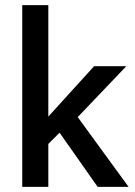

<svg xmlns="http://www.w3.org/2000/svg" viewBox="-20 -731 527 751"><path d="M169 -168V0H67V-711H169V-275L348 -472H474L284 -273L483 0H362L213 -212Z"/></svg>

Font: Mukta Malar Medium
Style: Regular
Weight: 500
Designer: Aadarsh Rajan, Girish Dalvi, Yashodeep Gholap
Foundry: Ek Type
Version: Version 2.538;PS 1.000;hotconv 16.6.51;makeotf.lib2.5.65220;